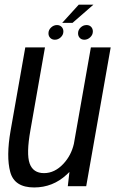

<svg xmlns="http://www.w3.org/2000/svg" viewBox="-20 -799 495 824"><path d="M271 0 278 -61Q272 -55 266 -49.5Q206.5 5.5 126.5 5.5Q42 5.5 24 -60.8Q6 -127 25.5 -238.5L88.5 -595.5H173L110.5 -240Q92.5 -139 107.2 -97.5Q122 -56 169 -56Q215 -56 252.5 -96.5Q285.5 -132 297 -181.5L370 -595.5H455L350 0ZM215.5 -628.5Q203.5 -628.5 195.8 -636.2Q188 -644 188 -656Q188 -670.5 199.2 -681Q210.5 -691.5 224.5 -691.5Q236.5 -691.5 244.2 -683.8Q252 -676 252 -664Q252 -649.5 240.8 -639Q229.5 -628.5 215.5 -628.5ZM342 -628.5Q330 -628.5 322.5 -636.2Q315 -644 315 -656Q315 -670.5 326 -681Q337 -691.5 351.5 -691.5Q363.5 -691.5 371 -683.8Q378.5 -676 378.5 -664Q378.5 -649.5 367.2 -639Q356 -628.5 342 -628.5ZM247 -701 318 -779H381L291.5 -701Z"/></svg>

Font: Anybody
Style: Italic
Weight: 400
Italic angle: -10°
Designer: Tyler Finck
Foundry: Etcetera Type Company
Version: Version 1.010; ttfautohint (v1.8.3) -l 8 -r 50 -G 200 -x 14 